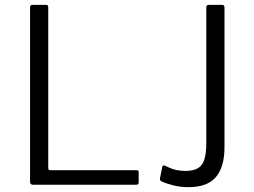

<svg xmlns="http://www.w3.org/2000/svg" viewBox="-20 -762 1046 792"><path d="M115 -742H169Q175 -742 177 -739.5Q179 -737 179 -730V-70Q179 -64 181 -62Q183 -60 189 -60H542Q548 -60 550 -58.5Q552 -57 552 -51V-9Q552 0 542 0H116Q104 0 104 -12V-730Q104 -737 106.5 -739.5Q109 -742 115 -742ZM758 10Q724 10 694.5 2.5Q665 -5 648 -13Q638 -16 640 -27L649 -72Q650 -82 659 -79Q664 -77 678 -70.5Q692 -64 708.5 -60.5Q725 -57 745 -57Q793 -57 812 -82Q831 -107 831 -173V-731Q831 -742 841 -742H897Q906 -742 906 -730V-155Q906 -73 870.5 -31.5Q835 10 758 10Z"/></svg>

Font: Libre Franklin Light
Style: Regular
Weight: 300
Designer: Pablo Impallari, Rodrigo Fuenzalida
Foundry: Impallari Type
Version: Version 1.002; ttfautohint (v1.5)